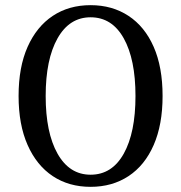

<svg xmlns="http://www.w3.org/2000/svg" viewBox="-20 -713 702 744"><path d="M331 11Q247 11 184.5 -30.5Q122 -72 87 -151Q52 -230 52 -341Q52 -453 87 -531.5Q122 -610 184.5 -651.5Q247 -693 331 -693Q415 -693 478 -651.5Q541 -610 575.5 -531.5Q610 -453 610 -341Q610 -230 575.5 -151Q541 -72 478 -30.5Q415 11 331 11ZM331 -36Q414 -36 459.5 -117.5Q505 -199 505 -341Q505 -483 459.5 -564.5Q414 -646 331 -646Q249 -646 203 -564.5Q157 -483 157 -341Q157 -199 203 -117.5Q249 -36 331 -36Z"/></svg>

Font: Montagu Slab 144pt
Style: Regular
Weight: 400
Designer: Florian Karsten
Foundry: Florian Karsten
Version: Version 1.000; ttfautohint (v1.8.3)